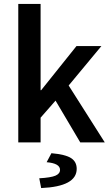

<svg xmlns="http://www.w3.org/2000/svg" viewBox="-20 -726 562 979"><path d="M73.2 0V-706.1H187V-266.1H189.9L370.1 -491.2H497.1L330.1 -290L514.2 0H389.2L263.2 -212.9L187 -126V0ZM189.9 232.9 180.2 183.1Q239.3 179.7 262.7 169.7Q286.1 159.7 286.1 140.1Q286.1 106.9 217.8 101.1L242.2 55.2Q313.5 61.5 342.3 80.1Q371.1 98.6 371.1 134.8Q371.1 225.1 189.9 232.9Z"/></svg>

Font: Source Sans 3 Semibold
Style: Regular
Weight: 600
Designer: Paul D. Hunt
Foundry: Adobe
Version: Version 3.052;hotconv 1.1.0;makeotfexe 2.6.0